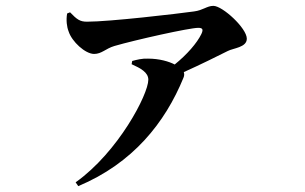

<svg xmlns="http://www.w3.org/2000/svg" viewBox="-20 -574 1040 655"><path d="M429 -355C460 -341 486 -327 486 -302C486 -252 383 -55 238 48L247 61C433 -17 543 -155 606 -309C609 -316 609 -322 607 -328C667 -355 723 -383 757 -400C776 -410 822 -412 822 -442C822 -478 739 -554 708 -554C686 -554 673 -539 642 -535C585 -527 354 -500 277 -500C253 -500 243 -507 219 -532L209 -528C205 -505 208 -482 214 -467C225 -432 271 -390 301 -390C327 -390 340 -408 370 -417C442 -438 626 -479 656 -479C670 -479 675 -475 667 -458C652 -427 618 -388 576 -354C557 -364 524 -374 485 -374C465 -375 446 -370 431 -366Z"/></svg>

Font: Noto Serif SC
Style: Bold
Weight: 700
Designer: Ryoko NISHIZUKA 西塚涼子 (kana & ideographs); Frank Grießhammer (Latin, Greek & Cyrillic); Wenlong ZHANG 张文龙 (bopomofo); San
Foundry: Adobe
Version: Version 2.001;hotconv 1.1.0;makeotfexe 2.6.0